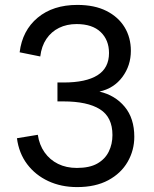

<svg xmlns="http://www.w3.org/2000/svg" viewBox="-20 -755 629 782"><path d="M294 7Q229 7 176.5 -17.5Q124 -42 90.5 -86.5Q57 -131 49 -192L134 -206Q140 -165 161.5 -134.5Q183 -104 216.5 -87.5Q250 -71 293 -71Q345 -71 376.5 -89Q408 -107 423 -137.5Q438 -168 438 -205Q438 -278 387 -310Q336 -342 238 -342H214V-419H239Q330 -419 377 -448.5Q424 -478 424 -539Q424 -592 390 -624.5Q356 -657 292 -657Q252 -657 220.5 -641.5Q189 -626 169 -596.5Q149 -567 144 -525L60 -542Q71 -631 133.5 -683Q196 -735 295 -735Q365 -735 413.5 -710.5Q462 -686 487.5 -644Q513 -602 513 -548Q513 -488 478.5 -441.5Q444 -395 385 -382Q449 -367 488 -320Q527 -273 527 -198Q527 -143 500 -96Q473 -49 421 -21Q369 7 294 7Z"/></svg>

Font: Parkinsans
Style: Regular
Weight: 400
Designer: Red Stone, Indian Type Foundry
Foundry: Indian Type Foundry
Version: Version 1.000